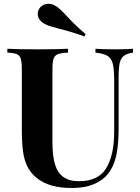

<svg xmlns="http://www.w3.org/2000/svg" viewBox="-20 -961 728 996"><path d="M18.6 0ZM326.2 -877.9Q377.4 -822.3 424.3 -784.2L417.5 -772Q361.8 -793 287.1 -812Q255.4 -820.3 239.7 -825.2Q224.1 -830.1 209.5 -838.4Q193.4 -847.2 184.6 -860.6Q175.8 -874 175.8 -889.2Q175.8 -901.9 181.6 -912.6Q189 -926.3 202.4 -933.8Q215.8 -941.4 231.4 -941.4Q248 -941.4 262.2 -933.6Q277.8 -925.3 290.8 -913.6Q303.7 -901.9 326.2 -877.9ZM595.2 -556.2V-291Q595.2 -221.2 585.9 -168.7Q576.7 -116.2 554.2 -79.1Q527.8 -34.7 477.1 -10.3Q426.3 14.2 352.1 14.2Q235.4 14.2 171.9 -36.6Q140.1 -62 123 -95.5Q106 -128.9 99.6 -174.3Q93.3 -219.7 93.3 -288.1V-602.1Q93.3 -639.6 87.6 -656.7Q82 -673.8 66.9 -680.2Q51.8 -686.5 18.1 -688V-708Q69.3 -705.1 174.8 -705.1Q277.3 -705.1 333 -708V-688Q296.9 -686.5 280.5 -680.2Q264.2 -673.8 258.1 -656.7Q252 -639.6 252 -602.1V-224.6Q252 -154.8 264.6 -110.6Q277.3 -66.4 307.6 -43.7Q337.9 -21 390.1 -21Q489.7 -21 531 -88.4Q572.3 -155.8 572.3 -279.8V-543.9Q572.3 -602.1 565.2 -630.1Q558.1 -658.2 538.1 -670.9Q518.1 -683.6 475.1 -688V-708Q514.2 -705.1 583 -705.1Q639.2 -705.1 669.9 -708V-688Q637.7 -683.6 622.1 -671.1Q606.4 -658.7 600.8 -632.8Q595.2 -606.9 595.2 -556.2Z"/></svg>

Font: TypoPRO Playfair Display
Style: Bold
Weight: 700
Designer: Claus Eggers Sørensen
Foundry: Claus Eggers Sørensen
Version: Version 1.004;PS 001.004;hotconv 1.0.70;makeotf.lib2.5.58329